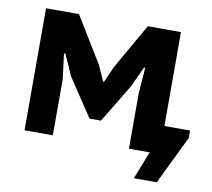

<svg xmlns="http://www.w3.org/2000/svg" viewBox="-71 -581 857 775"><g transform="rotate(10 357.5 -193.0)"><path d="M485 -229 493 -333H488L448 -247L354 -92H307L204 -247L166 -333H160L173 -230V0H57V-500H192L307 -312L335 -249H339L368 -314L474 -500H610V-115H715V-84L619 114H525L570 0H485Z"/></g></svg>

Font: PT Sans
Style: Bold
Weight: 700
Version: Version 2.003W OFL; ttfautohint (v1.6)